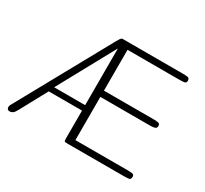

<svg xmlns="http://www.w3.org/2000/svg" viewBox="-117 -711 941 883"><g transform="rotate(30 353.0 -269.5)"><path d="M20.5 4.9Q10.3 4.9 7.3 -0.5Q4.4 -5.9 4.4 -9.8Q4.4 -16.1 7.6 -22Q10.7 -27.8 14.6 -34.7L282.2 -520Q287.6 -529.3 292 -536.1Q296.4 -543 302.2 -543.9H623Q637.2 -543.9 648.2 -542.5Q659.2 -541 659.2 -526.9Q659.2 -514.6 648.2 -513.2Q637.2 -511.7 623 -511.7H347.7V-294.9H614.3Q628.4 -294.9 637.2 -292.7Q646 -290.5 646 -279.3Q646 -267.6 636.7 -264.6Q627.4 -261.7 614.3 -261.7H347.7V-32.2H624Q638.2 -32.2 649.2 -30.8Q660.2 -29.3 660.2 -17.1Q660.2 -2.9 649.2 -1.5Q638.2 0 624 0H325.2Q311 0 308.6 -2.2Q306.2 -4.4 306.2 -17.1V-165H129.4L51.3 -21Q43 -5.4 35.4 -0.2Q27.8 4.9 20.5 4.9ZM141.6 -193.8H306.2V-495.1Z"/></g></svg>

Font: Gruppo
Style: Regular
Weight: 400
Designer: Vernon Adams
Foundry: Vernon Adams
Version: Version 1.001; ttfautohint (v1.8.4.7-5d5b);gftools[0.9.28]